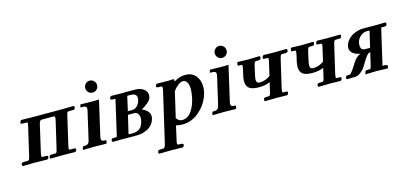

<svg xmlns="http://www.w3.org/2000/svg" viewBox="-71 -1132 3934 1859"><g transform="rotate(-15 1896.0 -202.0)"><path d="M182.1 -353Q188 -377 188 -386.2Q188 -393.1 185.1 -395Q182.1 -397 173.8 -397H145Q117.7 -397 119.1 -405.8L124 -423.8L134.8 -434.1L257.8 -432.1H332H457H532.2Q585.9 -432.1 660.2 -434.1L667 -423.8L663.1 -407.2Q661.6 -397 632.8 -397H603Q590.3 -397 585.7 -389.6Q581.1 -382.3 575.2 -354L511.2 -77.1Q505.9 -54.7 505.9 -46.9Q505.9 -40.5 509 -37.8Q512.2 -35.2 520 -35.2H548.8Q563 -35.2 569.6 -33Q576.2 -30.8 575.2 -25.9L570.8 -7.8L560.1 1L432.1 -1Q382.3 -1 312 1L306.2 -7.8L310.1 -25.9Q311.5 -35.2 338.9 -35.2H366.2Q377.4 -35.2 382.6 -43.7Q387.7 -52.2 393.1 -77.1L457 -351.1Q459 -368.7 459 -371.1Q459 -386.2 445.8 -386.2H326.2Q317.4 -386.2 311 -379.2Q304.7 -372.1 298.8 -351.1L235.8 -77.1Q231 -53.7 231 -46.9Q231 -40.5 234.1 -37.8Q237.3 -35.2 245.1 -35.2H271Q284.7 -35.2 290.8 -33Q296.9 -30.8 295.9 -25.9L292 -7.8L280.8 1L157.2 -1Q103.5 -1 34.2 1L26.9 -7.8L30.8 -25.9Q32.7 -35.2 61 -35.2H90.8Q102.5 -35.2 107.4 -43.5Q112.3 -51.8 118.2 -77.1Z M713.9 -76.2 778.8 -357.9Q780.8 -363.8 780.8 -375Q780.8 -389.2 772.7 -395.5Q764.6 -401.9 745.6 -401.9H726.6Q719.2 -401.9 720.7 -410.2L725.6 -429.2L727.5 -431.2Q838.9 -429.2 873.5 -429.2L911.6 -431.2L912.6 -429.2L831.5 -76.2Q829.6 -69.8 829.6 -60.1Q829.6 -46.4 837.4 -39.8Q845.2 -33.2 863.8 -33.2H872.6Q881.3 -33.2 879.9 -23.9L873.5 -1L871.6 1Q796.9 -1 757.8 -1L638.7 1L636.7 -1L642.6 -23.9Q644 -33.2 652.8 -33.2H660.6Q685.5 -33.2 697.5 -43.5Q709.5 -53.7 713.9 -76.2ZM813 -570.8Q813 -595.7 830.1 -613.3Q847.2 -630.9 871.6 -630.9Q896.5 -630.9 914.1 -613.3Q931.6 -595.7 931.6 -570.8Q931.6 -546.4 914.1 -528.8Q896.5 -511.2 871.6 -511.2Q847.2 -511.2 830.1 -528.8Q813 -546.4 813 -570.8Z M1153.8 -249H1195.8Q1226.1 -249 1248 -271.2Q1270 -293.5 1277.3 -324.2Q1280.8 -336.4 1280.8 -347.2Q1280.8 -394 1223.6 -394Q1216.8 -394 1209 -394.5Q1201.2 -395 1199.7 -395Q1197.8 -395 1193.4 -394.5Q1189 -394 1186.5 -394ZM1145.5 -214.8 1102.5 -32.2Q1123 -29.8 1136.7 -29.8Q1185.5 -29.8 1213.9 -51.3Q1242.2 -72.8 1254.4 -125Q1257.8 -140.6 1257.8 -149.9Q1257.8 -178.2 1244.6 -196.5Q1231.4 -214.8 1212.4 -214.8ZM937.5 1 927.7 -7.8 932.6 -27.8Q934.1 -35.2 958.5 -35.2H983.4Q987.3 -37.1 990.7 -55.2L1063.5 -372.1Q1066.9 -387.7 1067.6 -390.9Q1068.4 -394 1067.4 -397H1043.5Q1038.1 -397 1031.7 -398.4Q1025.4 -399.9 1021.7 -402.1Q1018.1 -404.3 1018.6 -405.8L1023.4 -423.8L1034.7 -434.1L1126.5 -432.1Q1134.3 -432.1 1149.7 -432.6Q1165 -433.1 1172.4 -433.1H1269.5Q1326.2 -433.1 1359.4 -408.7Q1392.6 -384.3 1392.6 -345.2Q1392.6 -335 1389.6 -323.2Q1384.3 -300.3 1352.1 -273.2Q1319.8 -246.1 1288.6 -230Q1321.3 -217.8 1342.5 -195.3Q1363.8 -172.9 1363.8 -143.1Q1363.8 -129.9 1361.8 -124Q1354 -90.3 1334 -65.2Q1314 -40 1287.4 -26.4Q1260.7 -12.7 1233.9 -6.3Q1207 0 1179.7 0H1073.7L1026.4 -1Q1013.7 -0.5 981.9 0Q950.2 0.5 937.5 1Z M1642.6 -314.9 1585.4 -67.9 1580.6 -69.8Q1606.9 -29.8 1638.7 -29.8Q1669.9 -29.8 1695.6 -45.7Q1721.2 -61.5 1738.8 -88.9Q1756.3 -116.2 1768.1 -145.8Q1779.8 -175.3 1787.6 -210Q1798.3 -263.7 1798.3 -296.9Q1798.3 -342.8 1783.4 -367.4Q1768.6 -392.1 1742.7 -392.1Q1722.2 -392.1 1693.1 -370.6Q1664.1 -349.1 1640.6 -313ZM1667.5 -423.8 1663.6 -408.2Q1718.3 -444.8 1780.3 -444.8Q1846.2 -444.8 1883.3 -400.9Q1920.4 -356.9 1920.4 -290Q1920.4 -263.7 1914.6 -236.8Q1888.2 -124 1794.4 -46.9Q1722.2 12.2 1634.3 12.2Q1593.8 12.2 1568.4 3.9L1535.6 150.9Q1531.2 171.9 1531.2 172.9Q1531.2 189.9 1546.4 189.9H1565.4Q1577.6 189.9 1585.7 193.4Q1593.8 196.8 1592.3 202.1L1589.4 216.8L1577.6 227.1Q1496.6 225.1 1458.5 225.1L1340.3 227.1L1333.5 216.8L1336.4 202.1Q1339.8 189.9 1369.6 189.9H1387.7Q1409.7 189.9 1417.5 150.9L1535.6 -357.9Q1538.6 -372.1 1538.6 -379.9Q1538.6 -389.2 1535.2 -393.1Q1531.7 -397 1523.4 -397H1504.4Q1475.6 -397 1478.5 -410.2L1481.4 -423.8L1493.7 -434.1Q1573.2 -432.1 1609.4 -432.1L1659.7 -435.1Z M2012.2 -76.2 2077.1 -357.9Q2079.1 -363.8 2079.1 -375Q2079.1 -389.2 2071 -395.5Q2063 -401.9 2043.9 -401.9H2024.9Q2017.6 -401.9 2019 -410.2L2023.9 -429.2L2025.9 -431.2Q2137.2 -429.2 2171.9 -429.2L2210 -431.2L2210.9 -429.2L2129.9 -76.2Q2127.9 -69.8 2127.9 -60.1Q2127.9 -46.4 2135.7 -39.8Q2143.6 -33.2 2162.1 -33.2H2170.9Q2179.7 -33.2 2178.2 -23.9L2171.9 -1L2169.9 1Q2095.2 -1 2056.2 -1L1937 1L1935.1 -1L1940.9 -23.9Q1942.4 -33.2 1951.2 -33.2H1959Q1983.9 -33.2 1995.8 -43.5Q2007.8 -53.7 2012.2 -76.2ZM2111.3 -570.8Q2111.3 -595.7 2128.4 -613.3Q2145.5 -630.9 2169.9 -630.9Q2194.8 -630.9 2212.4 -613.3Q2230 -595.7 2230 -570.8Q2230 -546.4 2212.4 -528.8Q2194.8 -511.2 2169.9 -511.2Q2145.5 -511.2 2128.4 -528.8Q2111.3 -546.4 2111.3 -570.8Z M2596.7 -354Q2602.1 -376.5 2602.1 -384.8Q2602.1 -392.1 2598.9 -394.5Q2595.7 -397 2587.9 -397H2572.8Q2560.1 -397 2553.2 -399.2Q2546.4 -401.4 2547.9 -405.8L2551.8 -423.8L2563 -434.1L2668 -432.1Q2718.8 -432.1 2794.9 -434.1L2800.8 -423.8L2796.9 -407.2Q2795.4 -397 2768.1 -397H2741.7Q2730.5 -397 2725.6 -389.4Q2720.7 -381.8 2713.9 -354L2649.9 -79.1Q2645 -53.7 2645 -47.9Q2645 -40.5 2648.2 -37.8Q2651.4 -35.2 2658.7 -35.2H2674.8Q2689 -35.2 2694.6 -33Q2700.2 -30.8 2698.7 -25.9L2694.8 -7.8L2684.1 1Q2613.8 -1 2578.1 -1L2461.9 1L2455.1 -8.8L2459 -25.9Q2461.9 -35.2 2488.8 -35.2H2504.9Q2517.1 -35.2 2521.7 -43Q2526.4 -50.8 2532.7 -79.1L2552.7 -166Q2509.3 -144 2440.9 -144Q2374.5 -144 2344.7 -166.3Q2314.9 -188.5 2314.9 -236.8Q2314.9 -266.1 2322.8 -296.9L2335.9 -355Q2340.8 -378.4 2340.8 -384.8Q2340.8 -392.1 2337.9 -394.5Q2335 -397 2327.1 -397H2318.8Q2292 -397 2294.9 -405.8L2298.8 -428.2L2301.8 -434.1L2406.7 -431.2Q2423.8 -431.6 2465.3 -432.6Q2506.8 -433.6 2523.9 -434.1L2529.8 -423.8L2525.9 -407.2Q2522.9 -397 2496.1 -397H2481Q2469.7 -397 2464.6 -389.6Q2459.5 -382.3 2454.1 -359.9L2439 -293Q2426.8 -239.7 2426.8 -223.1Q2426.8 -204.6 2434.8 -195.8Q2442.9 -187 2460.9 -187Q2520.5 -187 2573.7 -229L2566.9 -226.1Z M3133.3 -354Q3138.7 -376.5 3138.7 -384.8Q3138.7 -392.1 3135.5 -394.5Q3132.3 -397 3124.5 -397H3109.4Q3096.7 -397 3089.8 -399.2Q3083 -401.4 3084.5 -405.8L3088.4 -423.8L3099.6 -434.1L3204.6 -432.1Q3255.4 -432.1 3331.5 -434.1L3337.4 -423.8L3333.5 -407.2Q3332 -397 3304.7 -397H3278.3Q3267.1 -397 3262.2 -389.4Q3257.3 -381.8 3250.5 -354L3186.5 -79.1Q3181.6 -53.7 3181.6 -47.9Q3181.6 -40.5 3184.8 -37.8Q3188 -35.2 3195.3 -35.2H3211.4Q3225.6 -35.2 3231.2 -33Q3236.8 -30.8 3235.4 -25.9L3231.4 -7.8L3220.7 1Q3150.4 -1 3114.7 -1L2998.5 1L2991.7 -8.8L2995.6 -25.9Q2998.5 -35.2 3025.4 -35.2H3041.5Q3053.7 -35.2 3058.3 -43Q3063 -50.8 3069.3 -79.1L3089.4 -166Q3045.9 -144 2977.5 -144Q2911.1 -144 2881.3 -166.3Q2851.6 -188.5 2851.6 -236.8Q2851.6 -266.1 2859.4 -296.9L2872.6 -355Q2877.4 -378.4 2877.4 -384.8Q2877.4 -392.1 2874.5 -394.5Q2871.6 -397 2863.8 -397H2855.5Q2828.6 -397 2831.5 -405.8L2835.4 -428.2L2838.4 -434.1L2943.4 -431.2Q2960.4 -431.6 3002 -432.6Q3043.5 -433.6 3060.5 -434.1L3066.4 -423.8L3062.5 -407.2Q3059.6 -397 3032.7 -397H3017.6Q3006.3 -397 3001.2 -389.6Q2996.1 -382.3 2990.7 -359.9L2975.6 -293Q2963.4 -239.7 2963.4 -223.1Q2963.4 -204.6 2971.4 -195.8Q2979.5 -187 2997.6 -187Q3057.1 -187 3110.4 -229L3103.5 -226.1Z M3578.1 -234.9 3616.2 -397Q3600.6 -398.9 3597.2 -398.9Q3550.8 -398.9 3522.2 -371.1Q3493.7 -343.3 3487.3 -312Q3484.4 -298.8 3484.4 -286.1Q3484.4 -234.9 3526.4 -234.9ZM3400.4 -140.1Q3427.7 -186.5 3474.1 -204.1Q3456.1 -206.5 3439.2 -212.4Q3422.4 -218.3 3407 -228Q3391.6 -237.8 3382.3 -253.4Q3373 -269 3373 -288.1Q3373 -296.9 3376 -308.1Q3384.3 -344.7 3413.6 -373.8Q3442.9 -402.8 3482.9 -418Q3522.9 -433.1 3565.9 -433.1L3683.1 -432.1Q3697.8 -432.1 3734.1 -433.1Q3770.5 -434.1 3784.2 -434.1L3792 -423.8L3787.1 -404.8Q3785.6 -397 3761.2 -397H3736.3Q3732.4 -397 3727.1 -372.1L3659.2 -79.1L3648.9 -35.2H3669.9Q3681.2 -35.2 3688.5 -32.2Q3695.8 -29.3 3697.8 -26.4Q3699.7 -23.4 3699.2 -22L3693.4 2Q3618.2 -1 3582 -1L3468.3 2L3474.1 -23.9Q3477.5 -35.2 3505.4 -35.2H3519Q3528.3 -35.2 3532 -42.7Q3535.6 -50.3 3542 -79.1L3568.4 -192.9H3563Q3536.6 -192.9 3476.1 -85Q3457 -51.3 3425 -25.6Q3393.1 0 3361.3 0L3284.2 1L3276.4 -7.8L3279.3 -22.9Q3282.7 -35.2 3314 -35.2H3321.3Q3335 -35.2 3400.4 -140.1Z"/></g></svg>

Font: Linux Libertine
Style: Bold Italic
Weight: 700
Italic angle: -11.5°
Designer: Philipp H. Poll
Foundry: Philipp H. Poll
Version: Version 4.0.5